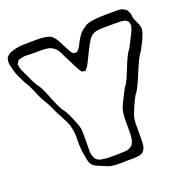

<svg xmlns="http://www.w3.org/2000/svg" viewBox="-171 -899 1057 1085"><g transform="rotate(-20 357.0 -356.5)"><path d="M694 -500Q683 -489 668.5 -458.5Q654 -428 639 -391.5Q624 -355 609.5 -324.5Q595 -294 584 -283Q571 -261 556.5 -228Q542 -195 534 -172Q531 -162 530 -151.5Q529 -141 528 -130Q528 -115 528 -92.5Q528 -70 528 -47.5Q528 -25 527 -10Q526 -3 525 5Q524 13 521 19Q520 21 518.5 24Q517 27 515 29Q514 31 512 33.5Q510 36 508 38Q505 41 499.5 43.5Q494 46 489 48Q486 49 483 49Q480 49 476 50Q462 52 447 52Q432 52 418 52Q396 52 369 53Q342 54 319 50Q306 48 292.5 42Q279 36 266 31Q250 24 233 16.5Q216 9 207 -8Q202 -18 199.5 -30.5Q197 -43 195 -54Q191 -75 189 -95.5Q187 -116 187 -137Q187 -159 187 -180.5Q187 -202 182 -223Q178 -246 167.5 -267.5Q157 -289 146 -310Q132 -333 118.5 -364.5Q105 -396 91 -418Q80 -433 68 -460Q56 -487 44.5 -514Q33 -541 21 -556Q11 -577 -0.5 -600Q-12 -623 -18 -645Q-22 -661 -26.5 -679.5Q-31 -698 -27 -714Q-26 -717 -25.5 -721Q-25 -725 -24 -727Q-23 -729 -20.5 -731Q-18 -733 -16 -735Q-6 -745 9 -750.5Q24 -756 38 -759Q59 -764 80 -764.5Q101 -765 122 -765Q139 -765 155.5 -765.5Q172 -766 189 -765Q209 -764 228.5 -759.5Q248 -755 262 -739Q269 -732 274.5 -723Q280 -714 284 -706Q292 -691 300 -675Q308 -659 317 -643Q319 -639 321.5 -636Q324 -633 327 -629Q328 -628 329.5 -626Q331 -624 332 -623Q334 -622 338.5 -622Q343 -622 346 -622Q348 -622 350.5 -621Q353 -620 354 -621Q356 -622 358.5 -625Q361 -628 362 -629Q370 -637 375.5 -647Q381 -657 386 -667Q397 -690 412 -709.5Q427 -729 449 -741Q460 -752 484.5 -757Q509 -762 537 -763.5Q565 -765 589.5 -765Q614 -765 625 -765Q639 -765 653.5 -765Q668 -765 681 -760Q683 -759 686 -757.5Q689 -756 691 -754L699 -750Q701 -749 702.5 -746Q704 -743 705 -741Q706 -739 707.5 -736.5Q709 -734 710 -732Q715 -722 716 -711Q717 -700 720 -690Q725 -674 733 -659.5Q741 -645 743 -629Q745 -615 740.5 -600.5Q736 -586 730 -573Q723 -555 713.5 -537.5Q704 -520 694 -500ZM610 -700H538Q525 -699 511 -698Q497 -697 485 -692Q465 -683 452 -663Q445 -653 438.5 -640.5Q432 -628 426 -617L392 -548Q387 -538 382.5 -530Q378 -522 371 -514Q370 -513 368 -509.5Q366 -506 364 -506Q361 -504 355 -507Q353 -507 349.5 -507Q346 -507 344 -508Q343 -509 342.5 -510Q342 -511 340 -512Q339 -515 336.5 -517.5Q334 -520 332 -523Q327 -530 323 -538.5Q319 -547 315 -555L285 -614Q277 -631 267 -650.5Q257 -670 241 -682Q226 -694 208 -697Q190 -700 171 -700H110Q94 -700 77 -701Q60 -702 46 -697Q42 -696 37.5 -695Q33 -694 30 -692Q29 -691 27.5 -689Q26 -687 25 -685Q24 -683 21 -679.5Q18 -676 17 -673Q16 -672 16.5 -669.5Q17 -667 17 -665Q18 -658 19 -652.5Q20 -647 22 -640Q33 -618 48.5 -583Q64 -548 78 -525Q89 -514 101.5 -487.5Q114 -461 126 -430Q138 -399 150.5 -372.5Q163 -346 174 -335Q188 -313 203 -278.5Q218 -244 225 -221Q230 -206 230.5 -182.5Q231 -159 230.5 -136Q230 -113 230 -98Q230 -86 230 -74Q230 -62 232 -50Q234 -46 235.5 -40.5Q237 -35 239 -30Q250 -10 271.5 -5.5Q293 -1 313 0Q336 1 361.5 0.5Q387 0 409 -1Q417 -1 425.5 -2Q434 -3 441 -6Q444 -7 446.5 -9Q449 -11 451 -12Q453 -14 456 -15Q459 -16 461 -18Q463 -20 464.5 -22.5Q466 -25 467 -27Q475 -40 477 -55Q479 -70 480 -86V-158Q480 -175 481 -192.5Q482 -210 486 -226Q490 -240 496 -253.5Q502 -267 509 -280Q517 -295 524.5 -310.5Q532 -326 540 -341Q551 -352 563.5 -379Q576 -406 588.5 -438Q601 -470 613.5 -497Q626 -524 637 -535Q648 -555 657.5 -574.5Q667 -594 677 -613Q682 -622 685.5 -630.5Q689 -639 691 -649Q692 -652 693 -655Q694 -658 694 -660Q694 -662 693 -665Q692 -668 691 -671Q691 -673 691 -676.5Q691 -680 689 -681Q687 -685 680 -689Q676 -693 673 -695Q671 -696 667.5 -696Q664 -696 662 -697Q650 -700 637 -700Q624 -700 610 -700Z"/></g></svg>

Font: Rubik Vinyl
Style: Regular
Weight: 400
Designer: Hubert and Fischer, NaN
Foundry: Hubert and Fischer, NaN
Version: Version 2.200